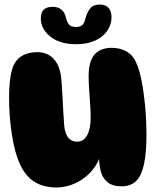

<svg xmlns="http://www.w3.org/2000/svg" viewBox="-20 -828 686 847"><path d="M517 -6Q476 -6 454 -24.5Q432 -43 424.5 -72.5Q417 -102 417 -135L422 -139Q407 -96 376.5 -65Q346 -34 307.5 -17.5Q269 -1 230 -1Q171 -1 131 -26.5Q91 -52 66 -108Q45 -155 32.5 -234Q20 -313 20 -398Q20 -437 23.5 -469.5Q27 -502 34 -524Q46 -562 74.5 -580Q103 -598 143 -598Q190 -598 217.5 -567.5Q245 -537 250 -483Q253 -453 255 -414.5Q257 -376 259 -339Q261 -302 263 -275Q267 -238 281 -220.5Q295 -203 320 -203Q349 -203 364.5 -231.5Q380 -260 380 -310Q380 -337 377.5 -371Q375 -405 373 -437.5Q371 -470 371 -491Q371 -559 397.5 -588Q424 -617 472 -617Q511 -617 539 -600.5Q567 -584 580 -553Q594 -524 604 -474Q614 -424 620 -361.5Q626 -299 626 -229Q626 -117 602 -61.5Q578 -6 517 -6ZM316 -633Q243 -633 201.5 -667Q160 -701 160 -747Q160 -798 212 -798Q260 -798 271 -750Q276 -729 285 -719Q294 -709 315 -709Q334 -709 343 -717.5Q352 -726 356 -744Q364 -774 378 -791Q392 -808 420 -808Q446 -808 459 -793Q472 -778 472 -752Q472 -721 454 -693.5Q436 -666 401 -649.5Q366 -633 316 -633Z"/></svg>

Font: DynaPuff
Style: Bold
Weight: 700
Designer: Toshi Omagari, Jennifer Daniel
Foundry: Google Fonts
Version: Version 2.000